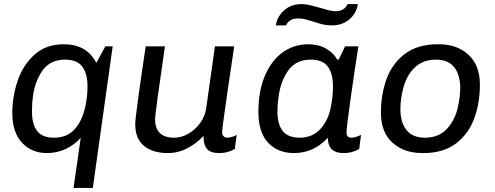

<svg xmlns="http://www.w3.org/2000/svg" viewBox="-20 -737 2414 937"><path d="M450 -430 494 -511H530L433 180H339L374 -65Q346 -32 303 -11Q260 10 209 10Q134 10 87 -41Q40 -92 40 -185Q40 -264 65.5 -341Q91 -418 147.5 -469.5Q204 -521 291 -521Q404 -521 450 -430ZM141 -269Q136 -235 136 -193Q136 -131 161 -98Q186 -65 244 -65Q307 -65 344.5 -106.5Q382 -148 397 -220Q407 -267 407 -315Q407 -378 381.5 -412Q356 -446 297 -446Q227 -446 189.5 -395.5Q152 -345 141 -269Z M737 -155Q737 -65 830 -65Q865 -65 898.5 -84Q932 -103 956 -135.5Q980 -168 986 -207L1029 -511H1123L1092 -302Q1085 -252 1074.5 -178.5Q1064 -105 1064 -92Q1064 -79 1071 -72Q1078 -65 1088 -65Q1099 -65 1112.5 -69Q1126 -73 1135 -79L1126 -10Q1113 -2 1093 4Q1073 10 1049 10Q1007 10 990 -10.5Q973 -31 973 -74Q942 -39 896 -14.5Q850 10 799 10Q726 10 683 -25Q640 -60 640 -131Q640 -170 691 -511H785Q736 -178 737 -155Z M1626 -446H1633L1664 -511H1729Q1707 -371 1689 -241Q1671 -111 1671 -90Q1671 -65 1695 -65Q1706 -65 1719.5 -69.5Q1733 -74 1742 -79L1733 -10Q1720 -2 1700 4Q1680 10 1656 10Q1580 10 1580 -65Q1511 10 1415 10Q1336 10 1288.5 -40.5Q1241 -91 1241 -190Q1241 -294 1273.5 -369Q1306 -444 1361 -482.5Q1416 -521 1483 -521Q1533 -521 1570 -500.5Q1607 -480 1626 -446ZM1340 -269Q1334 -229 1334 -193Q1334 -131 1359.5 -98Q1385 -65 1443 -65Q1505 -65 1544.5 -108.5Q1584 -152 1596 -222Q1605 -272 1605 -315Q1605 -378 1580 -412Q1555 -446 1496 -446Q1426 -446 1388.5 -395.5Q1351 -345 1340 -269ZM1600 -613Q1577 -613 1557 -617.5Q1537 -622 1511 -631Q1485 -639 1469 -643Q1453 -647 1435 -647Q1391 -647 1376 -613H1326Q1332 -655 1366 -686Q1400 -717 1451 -717Q1472 -717 1492.5 -712Q1513 -707 1549 -697Q1598 -682 1616 -682Q1661 -682 1676 -717H1726Q1720 -672 1685 -642.5Q1650 -613 1600 -613Z M2322 -324Q2322 -235 2294.5 -159.5Q2267 -84 2205.5 -37Q2144 10 2046 10H2041Q1952 10 1895.5 -40.5Q1839 -91 1839 -187Q1839 -276 1866.5 -351.5Q1894 -427 1956 -474Q2018 -521 2116 -521H2122Q2210 -521 2266 -470Q2322 -419 2322 -324ZM1947 -303Q1934 -252 1934 -205Q1934 -140 1963.5 -102.5Q1993 -65 2054 -65Q2118 -65 2157.5 -104.5Q2197 -144 2213 -207Q2226 -264 2226 -306Q2226 -371 2197 -408.5Q2168 -446 2107 -446Q2044 -446 2003.5 -407Q1963 -368 1947 -303Z"/></svg>

Font: Chivo
Style: Italic
Weight: 400
Italic angle: -8.05°
Designer: Hector Gatti
Foundry: Omnibus-Type
Version: Version 1.007